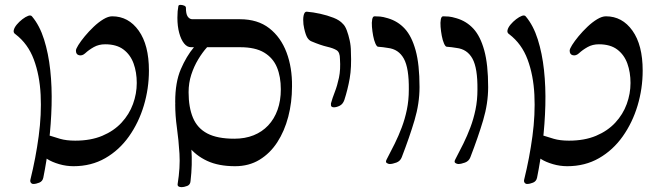

<svg xmlns="http://www.w3.org/2000/svg" viewBox="-20 -671 2692 789"><path d="M282 12Q252 12 223 3.5Q194 -5 175 -17Q156 -29 156 -38Q157 -49 158.5 -62.5Q160 -76 163 -89Q166 -102 169 -112Q172 -118 186.5 -113Q201 -108 227 -100.5Q253 -93 289 -93Q353 -93 400.5 -113Q448 -133 479.5 -167Q511 -201 526.5 -243.5Q542 -286 542 -330Q542 -374 529 -410Q516 -446 487.5 -467.5Q459 -489 412 -489Q386 -489 365.5 -477.5Q345 -466 330 -452Q318 -441 305 -444Q292 -447 292 -463Q292 -470 302 -486Q312 -502 328.5 -522Q345 -542 365 -561Q385 -580 405 -592Q425 -604 441 -604Q508 -604 550 -545Q592 -486 592 -381Q592 -307 571 -237Q550 -167 510 -110.5Q470 -54 412.5 -21Q355 12 282 12ZM105 67Q127 -22 139 -111.5Q151 -201 147 -281.5Q143 -362 119 -426.5Q95 -491 44 -530Q34 -536 36.5 -547Q39 -558 49 -570Q59 -582 72 -592Q85 -602 96 -606Q107 -610 112 -603Q143 -566 161 -509Q179 -452 186.5 -383Q194 -314 192 -238Q190 -162 181 -86Q172 -10 158 59Q155 74 141.5 79.5Q128 85 117 85Q111 85 107 80Q103 75 105 67Z M746 -259Q747 -230 754.5 -177Q762 -124 766.5 -59Q771 6 763 73Q762 88 749.5 93Q737 98 725 98Q718 98 713.5 95Q709 92 710 85Q721 17 717.5 -39.5Q714 -96 707 -146Q700 -196 700 -243ZM946 12Q878 12 831 -10Q784 -32 755 -69.5Q726 -107 713 -154.5Q700 -202 700 -253Q700 -333 723 -386.5Q746 -440 777 -477H765Q749 -477 736.5 -492.5Q724 -508 716.5 -535.5Q709 -563 709 -598Q709 -614 710 -624.5Q711 -635 713 -646Q714 -651 721.5 -651Q729 -651 736.5 -648Q744 -645 744 -639Q744 -614 751 -603.5Q758 -593 769 -592Q819 -592 869.5 -592Q920 -592 966 -592Q1039 -592 1086.5 -555Q1134 -518 1157.5 -455.5Q1181 -393 1180 -316Q1180 -250 1164.5 -191Q1149 -132 1119.5 -86.5Q1090 -41 1046.5 -14.5Q1003 12 946 12ZM943 -101Q987 -101 1022 -115Q1057 -129 1082 -155.5Q1107 -182 1120.5 -219.5Q1134 -257 1134 -304Q1134 -356 1118 -394.5Q1102 -433 1065.5 -455Q1029 -477 967 -477H831Q812 -456 794.5 -427Q777 -398 766 -364Q755 -330 755 -292Q755 -230 773 -187Q791 -144 832 -122.5Q873 -101 943 -101Z M1352 -230Q1346 -230 1342.5 -233Q1339 -236 1340 -246Q1346 -268 1356 -293.5Q1366 -319 1373 -352Q1380 -385 1377 -429Q1377 -456 1363.5 -464.5Q1350 -473 1324 -479Q1298 -485 1260 -501Q1250 -505 1243 -516Q1236 -527 1230 -554Q1228 -562 1227 -571Q1226 -580 1226 -589.5Q1226 -599 1227.5 -606.5Q1229 -614 1232 -618.5Q1235 -623 1240 -623Q1266 -621 1295.5 -614.5Q1325 -608 1350.5 -598Q1376 -588 1389 -573Q1398 -565 1405 -546.5Q1412 -528 1417 -505Q1422 -482 1422 -458Q1425 -394 1417 -348.5Q1409 -303 1395 -260Q1389 -243 1376 -236.5Q1363 -230 1352 -230Z M1581 3Q1576 3 1569.5 -1Q1563 -5 1569 -16Q1586 -48 1602 -80.5Q1618 -113 1631 -147.5Q1644 -182 1652 -220.5Q1660 -259 1660 -303Q1661 -391 1639.5 -430Q1618 -469 1574 -474Q1564 -476 1554 -477Q1544 -478 1533 -479Q1528 -480 1522.5 -492.5Q1517 -505 1513.5 -523.5Q1510 -542 1508.5 -560.5Q1507 -579 1509.5 -591.5Q1512 -604 1519 -604Q1530 -604 1542 -603Q1554 -602 1574 -596Q1615 -584 1643.5 -553Q1672 -522 1688 -464Q1704 -406 1704 -313Q1704 -246 1683.5 -177Q1663 -108 1631 -25Q1625 -9 1609 -3Q1593 3 1581 3Z M1863 3Q1858 3 1851.5 -1Q1845 -5 1851 -16Q1868 -48 1884 -80.5Q1900 -113 1913 -147.5Q1926 -182 1934 -220.5Q1942 -259 1942 -303Q1943 -391 1921.5 -430Q1900 -469 1856 -474Q1846 -476 1836 -477Q1826 -478 1815 -479Q1810 -480 1804.5 -492.5Q1799 -505 1795.5 -523.5Q1792 -542 1790.5 -560.5Q1789 -579 1791.5 -591.5Q1794 -604 1801 -604Q1812 -604 1824 -603Q1836 -602 1856 -596Q1897 -584 1925.5 -553Q1954 -522 1970 -464Q1986 -406 1986 -313Q1986 -246 1965.5 -177Q1945 -108 1913 -25Q1907 -9 1891 -3Q1875 3 1863 3Z M2311 12Q2281 12 2252 3.5Q2223 -5 2204 -17Q2185 -29 2185 -38Q2186 -49 2187.5 -62.5Q2189 -76 2192 -89Q2195 -102 2198 -112Q2201 -118 2215.5 -113Q2230 -108 2256 -100.5Q2282 -93 2318 -93Q2382 -93 2429.5 -113Q2477 -133 2508.5 -167Q2540 -201 2555.5 -243.5Q2571 -286 2571 -330Q2571 -374 2558 -410Q2545 -446 2516.5 -467.5Q2488 -489 2441 -489Q2415 -489 2394.5 -477.5Q2374 -466 2359 -452Q2347 -441 2334 -444Q2321 -447 2321 -463Q2321 -470 2331 -486Q2341 -502 2357.5 -522Q2374 -542 2394 -561Q2414 -580 2434 -592Q2454 -604 2470 -604Q2537 -604 2579 -545Q2621 -486 2621 -381Q2621 -307 2600 -237Q2579 -167 2539 -110.5Q2499 -54 2441.5 -21Q2384 12 2311 12ZM2134 67Q2156 -22 2168 -111.5Q2180 -201 2176 -281.5Q2172 -362 2148 -426.5Q2124 -491 2073 -530Q2063 -536 2065.5 -547Q2068 -558 2078 -570Q2088 -582 2101 -592Q2114 -602 2125 -606Q2136 -610 2141 -603Q2172 -566 2190 -509Q2208 -452 2215.5 -383Q2223 -314 2221 -238Q2219 -162 2210 -86Q2201 -10 2187 59Q2184 74 2170.5 79.5Q2157 85 2146 85Q2140 85 2136 80Q2132 75 2134 67Z"/></svg>

Font: Noto Rashi Hebrew
Style: Regular
Weight: 400
Version: Version 1.006